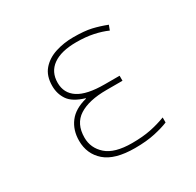

<svg xmlns="http://www.w3.org/2000/svg" viewBox="-124 -679 848 829"><g transform="rotate(-30 300.0 -264.0)"><path d="M326 10Q226 10 179 -31Q132 -72 132 -138Q132 -191 160.5 -228.5Q189 -266 249 -281V-283Q192 -300 171 -330.5Q150 -361 150 -401Q150 -451 176 -481Q202 -511 244 -524.5Q286 -538 333 -538Q389 -538 423.5 -530Q458 -522 494 -508L485 -484Q456 -497 418.5 -505Q381 -513 334 -513Q258 -513 217.5 -484Q177 -455 177 -401Q177 -349 219 -321.5Q261 -294 350 -294H424V-269H344Q256 -269 207.5 -238Q159 -207 159 -138Q159 -86 199 -50.5Q239 -15 326 -15Q379 -15 418.5 -23Q458 -31 495 -45V-20Q469 -9 426.5 0.5Q384 10 326 10Z"/></g></svg>

Font: Noto Sans Mono Thin
Style: Regular
Weight: 100
Designer: Monotype Design Team
Foundry: Monotype Imaging Inc.
Version: Version 2.014